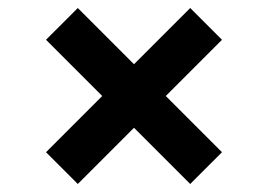

<svg xmlns="http://www.w3.org/2000/svg" viewBox="-20 -557 656 482"><path d="M175.3 -95.1 95.5 -174.9 457.5 -536.9 537.3 -457.1ZM457.5 -95.1 95.5 -457.1 175.3 -536.9 537.3 -174.9Z"/></svg>

Font: Kufam
Style: Italic
Weight: 400
Italic angle: -11°
Designer: Artur Schmal
Foundry: Original Type
Version: Version 1.301; ttfautohint (v1.8.3)